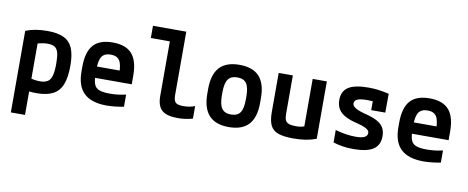

<svg xmlns="http://www.w3.org/2000/svg" viewBox="-76 -1080 4001 1641"><g transform="rotate(10 1925.0 -260.0)"><path d="M70 -498Q148 -530 257 -530Q347 -530 400.5 -504.5Q454 -479 478 -422.5Q502 -366 502 -270Q502 -169 477.5 -107.5Q453 -46 399 -18Q345 10 257 10Q224 10 193.5 6.5Q163 3 135 -4L161 -113Q195 -103 220 -99Q245 -95 267 -95Q311 -95 335.5 -111Q360 -127 370 -164.5Q380 -202 380 -268Q380 -328 371 -362Q362 -396 339.5 -409.5Q317 -423 277 -423Q253 -423 227 -418Q201 -413 165 -402L193 -467V210H70Z M865 10Q733 10 668.5 -51.5Q604 -113 604 -240V-280Q604 -409 657.5 -469.5Q711 -530 825 -530Q939 -530 992.5 -469.5Q1046 -409 1046 -280V-206H669V-304H952L925 -272V-275Q925 -357 902.5 -391Q880 -425 826 -425Q772 -425 749 -391Q726 -357 726 -275V-245Q726 -184 738 -152Q750 -120 782 -107.5Q814 -95 873 -95Q905 -95 937 -98Q969 -101 1014 -111V-6Q980 1 941 5.5Q902 10 865 10Z M1482 10Q1386 10 1344.5 -27Q1303 -64 1303 -151V-624H1138V-730H1427V-181Q1427 -133 1444.5 -116Q1462 -99 1509 -99Q1539 -99 1564.5 -103.5Q1590 -108 1612 -117V-8Q1581 1 1548.5 5.5Q1516 10 1482 10Z M1925 10Q1810 10 1753 -52Q1696 -114 1696 -240V-280Q1696 -407 1753 -468.5Q1810 -530 1925 -530Q2041 -530 2097.5 -468.5Q2154 -407 2154 -280V-240Q2154 -114 2097.5 -52Q2041 10 1925 10ZM1925 -99Q1981 -99 2005 -133.5Q2029 -168 2029 -249V-271Q2029 -352 2005 -386.5Q1981 -421 1925 -421Q1870 -421 1845.5 -386.5Q1821 -352 1821 -271V-249Q1821 -168 1845.5 -133.5Q1870 -99 1925 -99Z M2486 10Q2402 10 2354 -7Q2306 -24 2286 -65.5Q2266 -107 2266 -180V-520H2389V-187Q2389 -152 2397.5 -132.5Q2406 -113 2428.5 -105Q2451 -97 2489 -97Q2511 -97 2528 -99.5Q2545 -102 2565.5 -109.5Q2586 -117 2616 -131L2561 -54V-520H2684V-22Q2642 -6 2594 2Q2546 10 2486 10Z M3006 10Q2958 10 2915.5 3.5Q2873 -3 2831 -16V-124Q2877 -111 2921 -104Q2965 -97 3006 -97Q3060 -97 3084.5 -109.5Q3109 -122 3109 -147Q3109 -161 3098.5 -171.5Q3088 -182 3065.5 -192Q3043 -202 3007 -211Q2938 -227 2896.5 -249.5Q2855 -272 2835.5 -304.5Q2816 -337 2816 -382Q2816 -459 2870.5 -494.5Q2925 -530 3045 -530Q3088 -530 3128 -525Q3168 -520 3223 -508L3222 -344H3100V-484L3153 -416Q3120 -420 3096.5 -421.5Q3073 -423 3053 -423Q2994 -423 2967.5 -411.5Q2941 -400 2941 -375Q2941 -361 2952.5 -348.5Q2964 -336 2988.5 -325.5Q3013 -315 3053 -304Q3120 -288 3159.5 -266.5Q3199 -245 3216.5 -214.5Q3234 -184 3234 -141Q3234 -63 3179 -26.5Q3124 10 3006 10Z M3615 10Q3483 10 3418.5 -51.5Q3354 -113 3354 -240V-280Q3354 -409 3407.5 -469.5Q3461 -530 3575 -530Q3689 -530 3742.5 -469.5Q3796 -409 3796 -280V-206H3419V-304H3702L3675 -272V-275Q3675 -357 3652.5 -391Q3630 -425 3576 -425Q3522 -425 3499 -391Q3476 -357 3476 -275V-245Q3476 -184 3488 -152Q3500 -120 3532 -107.5Q3564 -95 3623 -95Q3655 -95 3687 -98Q3719 -101 3764 -111V-6Q3730 1 3691 5.5Q3652 10 3615 10Z"/></g></svg>

Font: M PLUS Code Latin SemiExpanded SemiBold
Style: Regular
Weight: 600
Width: 6
Designer: Coji Morishita
Foundry: UNDERFOREST DESIGN
Version: Version 1.002; ttfautohint (v1.8.3)